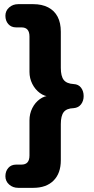

<svg xmlns="http://www.w3.org/2000/svg" viewBox="-20 -725 454 925"><path d="M68 180Q42 180 24 164Q6 148 6 124Q6 100 20 84Q34 68 58 68H83Q103 68 112.5 57Q122 46 122 24V-145Q122 -177 135.5 -204Q149 -231 172 -247.5Q195 -264 221 -264V-260Q195 -260 172 -277Q149 -294 135.5 -321Q122 -348 122 -379V-549Q122 -571 112.5 -582Q103 -593 84 -593H58Q34 -593 20 -609Q6 -625 6 -649Q6 -673 24 -689Q42 -705 68 -705H140Q182 -705 212 -689.5Q242 -674 257.5 -644.5Q273 -615 273 -572V-398Q273 -358 287 -340Q301 -322 335 -320Q358 -319 370.5 -302.5Q383 -286 383 -262Q383 -239 370.5 -222.5Q358 -206 335 -204Q301 -203 287 -185Q273 -167 273 -127V47Q273 110 238 145Q203 180 140 180Z"/></svg>

Font: Nunito ExtraLight ExtraBold
Style: Regular
Weight: 800
Version: Version 3.602